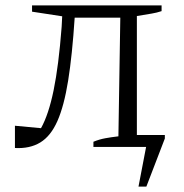

<svg xmlns="http://www.w3.org/2000/svg" viewBox="-20 -541 676 707"><path d="M490 146 518 0H324V-19Q346 -28 368 -32Q390 -36 416 -39L423 -476H255Q246 -338 231 -244.5Q216 -151 191.5 -95.5Q167 -40 128.5 -16.5Q90 7 35 4V-78L131 -69Q159 -119 177.5 -209Q196 -299 207 -442L209 -481L98 -498V-521H575V-500Q557 -494 538.5 -491Q520 -488 484 -482V-44H587V-31L519 146Z"/></svg>

Font: Piazzolla SC Light
Style: Regular
Weight: 300
Designer: Juan Pablo del Peral
Foundry: Huerta Tipografica
Version: Version 1.330